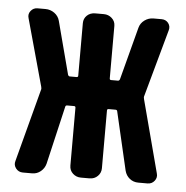

<svg xmlns="http://www.w3.org/2000/svg" viewBox="-43 -562 587 605"><g transform="rotate(5 250.0 -260.0)"><path d="M50.8 0Q37.1 0 28.8 -10.7Q20.5 -21.5 24.4 -34.2L85 -263.7Q86.9 -268.6 85 -274.4L26.4 -486.3Q22.5 -499 30.8 -509.3Q39.1 -519.5 51.8 -519.5H77.1Q92.8 -519.5 105.5 -510.3Q118.2 -501 122.1 -486.3L166 -319.3Q168 -314.5 171.9 -314.5H193.4Q198.2 -314.5 198.2 -319.3V-485.4Q198.2 -500 208.5 -509.8Q218.8 -519.5 234.4 -519.5H261.7Q276.4 -519.5 287.1 -509.8Q297.9 -500 297.9 -485.4V-319.3Q297.9 -314.5 302.7 -314.5H324.2Q328.1 -314.5 330.1 -319.3L374 -486.3Q377.9 -501 390.6 -510.3Q403.3 -519.5 418.9 -519.5H444.3Q458 -519.5 465.8 -509.3Q473.6 -499 469.7 -486.3L411.1 -274.4Q409.2 -269.5 411.1 -263.7L471.7 -34.2Q475.6 -21.5 467.3 -10.7Q459 0 445.3 0H416Q400.4 0 388.7 -9.3Q377 -18.6 373 -34.2L330.1 -218.8Q329.1 -222.7 324.2 -222.7H302.7Q297.9 -222.7 297.9 -217.8V-35.2Q297.9 -20.5 287.6 -10.3Q277.3 0 261.7 0H234.4Q219.7 0 209 -9.8Q198.2 -19.5 198.2 -35.2V-217.8Q198.2 -222.7 193.4 -222.7H171.9Q167 -222.7 166 -218.8L123 -34.2Q119.1 -19.5 107.4 -9.8Q95.7 0 80.1 0Z"/></g></svg>

Font: Rounded-L Mgen+ 1m medium
Style: Regular
Weight: 500
Designer: [Source Han Sans]
Ryoko NISHIZUKA  (kana & ideographs); Paul D. Hunt (Latin, Greek & Cyrillic); Wenlong ZHANG  (bopomofo
Version: Version 1.059.20150602